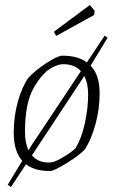

<svg xmlns="http://www.w3.org/2000/svg" viewBox="-20 -676 454 769"><path d="M343 -413Q379 -376 379 -303Q379 -239 362.5 -179Q346 -119 321 -79Q301 -56 248.5 -23.5Q196 9 181 9Q119 9 84 -18L24 73L11 64L69 -32Q35 -70 35 -145Q35 -210 51.5 -269Q68 -328 94 -365Q121 -394 166 -423.5Q211 -453 230 -453Q292 -453 328 -426L399 -533L411 -525ZM94 -74 109 -98 304 -391Q279 -419 233 -419Q214 -419 188 -405Q150 -385 115 -324Q80 -263 80 -148Q80 -104 94 -74ZM317 -372 312 -363 108 -54Q132 -25 175 -25Q189 -25 198 -29Q213 -34 242 -52Q271 -70 283 -83Q307 -123 320 -183Q333 -243 333 -298Q333 -343 317 -372ZM196 -549 340 -656 359 -633 357 -616 205 -532Z"/></svg>

Font: Grenze ExtraLight
Style: Italic
Weight: 275
Italic angle: -10°
Designer: Renata Polastri
Foundry: Omnibus-Type
Version: Version 1.002; ttfautohint (v1.8)